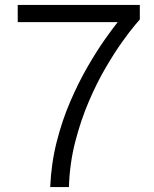

<svg xmlns="http://www.w3.org/2000/svg" viewBox="-20 -760 626 780"><path d="M184 0Q188 -96 210.5 -184.5Q233 -273 266.5 -350Q300 -427 336.5 -490Q373 -553 405.5 -599Q438 -645 458 -670H52V-740H548V-681Q548 -681 528 -657.5Q508 -634 476.5 -590Q445 -546 409 -484.5Q373 -423 340.5 -347Q308 -271 285.5 -183.5Q263 -96 260 0Z"/></svg>

Font: Be Vietnam Pro Light
Style: Regular
Weight: 300
Designer: Lam Bao, Tony Le, Vietanh Nguyen
Foundry: Yellow Type Foundry
Version: Version 1.002; ttfautohint (v1.8.3)